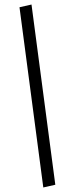

<svg xmlns="http://www.w3.org/2000/svg" viewBox="-20 -768 298 847"><path d="M171 59 66 -736 119 -748 224 47Z"/></svg>

Font: Nunito Sans 10pt SemiCondensed Light
Style: Italic
Weight: 300
Width: 4
Italic angle: -9°
Designer: Vernon Adams
Foundry: Vernon Adams
Version: Version 3.101;gftools[0.9.27]